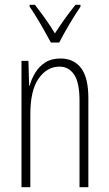

<svg xmlns="http://www.w3.org/2000/svg" viewBox="-20 -784 458 804"><path d="M233 -539Q289 -539 319.5 -499Q350 -459 350 -373V0H313V-362Q313 -438 290.5 -471.5Q268 -505 229 -505Q177 -505 142 -455.5Q107 -406 107 -305V0H70V-529H99L102 -425H104Q112 -454 128 -480Q144 -506 169.5 -522.5Q195 -539 233 -539ZM193 -606Q180 -630 164 -658.5Q148 -687 132 -713Q116 -739 104 -756V-764H126Q145 -740 168 -708Q191 -676 210 -644Q231 -677 250.5 -704Q270 -731 296 -764H317V-756Q295 -724 270.5 -682.5Q246 -641 228 -606Z"/></svg>

Font: Noto Sans Devanagari ExtraCondensed ExtraLight
Style: Regular
Weight: 200
Width: 2
Designer: Jelle Bosma - Monotype Design Team
Foundry: Monotype Imaging Inc.
Version: Version 2.004; ttfautohint (v1.8.4.7-5d5b)